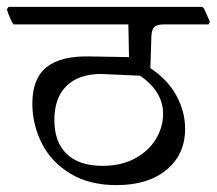

<svg xmlns="http://www.w3.org/2000/svg" viewBox="-40 -596 630 558"><path d="M400 -491 397 -398Q448 -364 473 -317.5Q498 -271 498 -222Q498 -147 444 -102.5Q390 -58 299 -58Q219 -58 163.5 -92Q108 -126 81 -180.5Q54 -235 54 -295Q54 -368 95.5 -401Q137 -434 222 -432L335 -430L333 -525H-1Q-12 -542 -20 -569L-15 -576H548L553 -571L570 -533L566 -525H436Q417 -525 409 -518Q401 -511 400 -491ZM367 -376 254 -381Q189 -381 153.5 -346.5Q118 -312 118 -247Q118 -183 154 -148.5Q190 -114 258 -114Q313 -114 353 -136Q393 -158 413.5 -192.5Q434 -227 434 -265Q434 -330 367 -376Z"/></svg>

Font: Sahitya
Style: Regular
Weight: 400
Designer: Juan Pablo del Peral
Foundry: Juan Pablo del Peral (http://www.huertatipografica.com)
Version: Version 1.001;PS 001.000;hotconv 1.0.70;makeotf.lib2.5.58329